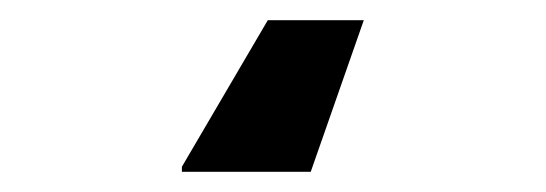

<svg xmlns="http://www.w3.org/2000/svg" viewBox="-20 -20 540 190"><path d="M160 150H287.5L340 0H245L160 145Z"/></svg>

Font: Familjen Grotesk GF
Style: Bold
Weight: 700
Designer: Anders Wikstroem, Jonas Baeckman, Matilda Gysing, Kristian Moeller
Foundry: Familjen STHLM AB
Version: Version 2.000; Beta; Release 4; Build 6